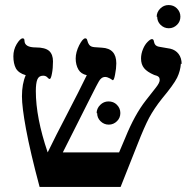

<svg xmlns="http://www.w3.org/2000/svg" viewBox="-20 -744 748 761"><path d="M700 -490 697 -492Q695 -463 682 -436Q668 -408 622 -353Q591 -314 571 -277Q552 -241 525 -172L458 -3H137Q100 -141 83 -233Q67 -320 67 -362Q67 -412 82 -446Q54 -454 43 -473Q33 -492 33 -521Q33 -547 46 -569Q60 -592 70 -592Q77 -592 77 -583Q77 -556 122 -556Q159 -556 175 -542Q190 -528 190 -501Q190 -473 186 -453Q182 -431 177 -431Q173 -431 167 -438Q161 -444 151 -444Q134 -444 128 -429Q122 -414 122 -383Q122 -278 169 -140Q201 -206 245 -290Q295 -386 324 -446Q301 -451 291 -468Q280 -487 280 -512Q280 -537 294 -565Q308 -592 318 -592Q323 -592 325 -587Q328 -574 334 -566Q340 -558 355 -557L384 -555Q441 -552 441 -493Q441 -473 436 -448Q432 -426 427 -426L416 -433Q405 -439 397 -439Q381 -439 371 -420Q363 -406 346 -372Q342 -365 328.5 -337.5Q315 -310 286.5 -254Q258 -198 229 -140H452L477 -199Q514 -290 558 -346Q573 -365 598 -397Q613 -416 613 -427Q613 -435 609 -439Q604 -444 591 -447Q563 -459 551 -474Q539 -489 539 -512Q539 -531 547 -550Q554 -567 565 -578Q576 -589 582 -589Q587 -589 589 -584L591 -576Q594 -562 609 -559L655 -551Q676 -546 688 -530Q700 -514 700 -490ZM365 -296 363 -295Q363 -314 377 -328Q391 -342 410 -342Q430 -342 443 -329Q457 -315 457 -296Q457 -277 444 -264Q430 -250 411 -250Q392 -250 378 -264Q365 -277 365 -296ZM603 -678 601 -677Q601 -696 615 -710Q629 -724 648 -724Q668 -724 681 -711Q695 -697 695 -678Q695 -659 682 -646Q668 -632 649 -632Q630 -632 616 -646Q603 -659 603 -678Z"/></svg>

Font: Libra Serif Modern
Style: Bold
Weight: 700
Designer: Stefan Peev, Context Ltd
Foundry: Ascender Corporation
Version: Version 1.000